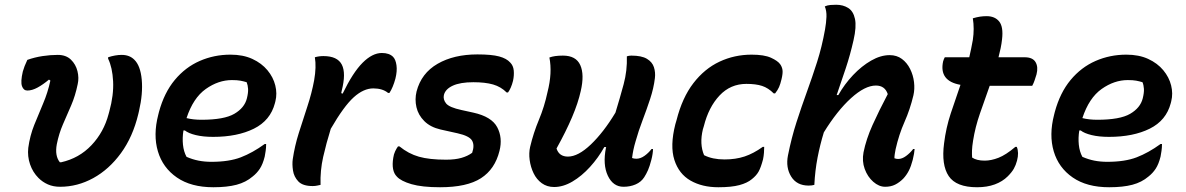

<svg xmlns="http://www.w3.org/2000/svg" viewBox="-20 -777 4990 808"><path d="M95 -525Q126 -536 159 -541Q192 -546 223 -546Q258 -546 278.5 -526Q299 -506 306 -477.5Q313 -449 307 -423Q297 -374 279.5 -333.5Q262 -293 245 -254Q228 -215 219 -170Q210 -121 232 -94H237Q313 -111 365 -166Q417 -221 437 -297L440 -308Q459 -377 456 -435Q453 -493 435 -530V-536Q450 -541 464.5 -543.5Q479 -546 492 -546Q525 -546 545 -526Q571 -501 576.5 -442Q582 -383 565 -310L562 -297Q539 -201 489 -132.5Q439 -64 372.5 -27.5Q306 9 233 9Q204 9 181.5 -1Q159 -11 142 -28Q118 -52 106.5 -85.5Q95 -119 99 -155Q106 -206 124 -251Q142 -296 161.5 -341.5Q181 -387 192 -438L186 -442Q161 -421 138 -408.5Q115 -396 95 -396Q79 -396 72.5 -414.5Q66 -433 76 -476Q79 -487 83.5 -498.5Q88 -510 95 -525Z M950 -547Q1003 -547 1042 -529Q1081 -511 1105.5 -481.5Q1130 -452 1138.5 -417.5Q1147 -383 1139 -351L1137 -343Q1118 -270 1048.5 -235.5Q979 -201 877 -201Q835 -201 804 -208.5Q773 -216 758 -228H752Q747 -197 750 -168Q753 -139 765 -117Q790 -106 815.5 -101Q841 -96 870 -96Q944 -96 993.5 -115Q1043 -134 1094 -171H1100Q1100 -155 1098 -142Q1096 -129 1094 -118Q1086 -86 1073.5 -67Q1061 -48 1043 -34Q1015 -10 975.5 0.5Q936 11 878 11Q784 11 724.5 -30Q665 -71 644.5 -140Q624 -209 646 -294L649 -306Q671 -387 715.5 -440.5Q760 -494 820.5 -520.5Q881 -547 950 -547ZM956 -440Q899 -440 846 -402.5Q793 -365 765 -280Q793 -273 828 -273Q923 -273 966 -298Q1009 -323 1019 -363Q1025 -387 1024 -403Q1023 -419 1018 -431Q1005 -435 991.5 -437.5Q978 -440 956 -440Z M1329 1Q1324 2 1315 4Q1306 6 1296 6Q1254 6 1235.5 -13.5Q1217 -33 1213 -59.5Q1209 -86 1212 -107Q1220 -162 1237.5 -217.5Q1255 -273 1273.5 -329Q1292 -385 1302 -439Q1312 -496 1305 -536Q1322 -541 1341 -541Q1400 -541 1418.5 -505Q1437 -469 1418 -395Q1417 -390 1416 -385L1422 -383Q1465 -472 1506 -513Q1547 -554 1587 -554Q1618 -554 1634 -538Q1645 -527 1648.5 -502.5Q1652 -478 1644 -446Q1634 -409 1619 -386H1613Q1590 -405 1551 -405Q1510 -405 1468.5 -367.5Q1427 -330 1372 -235Q1353 -174 1340 -116.5Q1327 -59 1329 1Z M1857 -105Q1895 -105 1921.5 -112.5Q1948 -120 1967 -134Q1978 -166 1966.5 -185.5Q1955 -205 1906 -216L1834 -232Q1791 -242 1765.5 -267.5Q1740 -293 1732.5 -326Q1725 -359 1733 -392Q1753 -469 1821.5 -508.5Q1890 -548 1989 -548Q2049 -548 2080.5 -539.5Q2112 -531 2127 -514Q2140 -501 2142 -480.5Q2144 -460 2139 -437Q2135 -421 2129.5 -408.5Q2124 -396 2118 -388H2112Q2088 -412 2055 -421.5Q2022 -431 1972 -431Q1917 -431 1885.5 -416.5Q1854 -402 1848 -377Q1844 -358 1857.5 -341.5Q1871 -325 1922 -314L1972 -303Q2049 -286 2072.5 -241.5Q2096 -197 2082 -142Q2063 -65 2004 -27Q1945 11 1832 11Q1756 11 1711.5 -2Q1667 -15 1650 -34Q1626 -58 1635 -113Q1637 -128 1643 -140.5Q1649 -153 1655 -161H1661Q1699 -130 1743 -117.5Q1787 -105 1857 -105Z M2292 -535Q2313 -543 2349 -543Q2404 -543 2422 -503Q2440 -463 2424 -394Q2413 -344 2387.5 -284Q2362 -224 2322 -152Q2333 -118 2370 -118Q2413 -118 2466.5 -169Q2520 -220 2570 -303Q2589 -365 2604.5 -422.5Q2620 -480 2618 -540Q2627 -543 2637 -543Q2680 -543 2702.5 -529.5Q2725 -516 2732 -494Q2739 -472 2736 -448Q2731 -406 2716 -360.5Q2701 -315 2684 -270.5Q2667 -226 2655 -183Q2649 -163 2645.5 -146Q2642 -129 2640 -112Q2648 -109 2658 -109Q2675 -109 2692 -121Q2709 -133 2722 -150H2728Q2728 -131 2721 -104Q2714 -77 2707 -61Q2700 -45 2691 -31Q2678 -11 2655 -1Q2632 9 2604 9Q2560 9 2538 -37.5Q2516 -84 2530 -155L2531 -158H2523Q2498 -113 2463 -74.5Q2428 -36 2389 -13Q2350 10 2312 10Q2282 10 2260 -6Q2238 -22 2225.5 -48Q2213 -74 2209 -103.5Q2205 -133 2211 -159Q2225 -218 2248 -273Q2271 -328 2284 -389Q2305 -471 2292 -535Z M3143 -547Q3196 -547 3224.5 -534Q3253 -521 3263 -507Q3271 -496 3273 -482.5Q3275 -469 3269 -444Q3264 -423 3258.5 -410.5Q3253 -398 3242 -384H3236Q3213 -407 3187 -415.5Q3161 -424 3121 -424Q3054 -424 3008 -375Q2962 -326 2942 -246L2938 -233Q2923 -171 2943 -124Q2978 -106 3029 -106Q3076 -106 3113.5 -118.5Q3151 -131 3190 -159H3196Q3196 -148 3195 -134Q3194 -120 3191 -106Q3182 -72 3172.5 -55Q3163 -38 3144 -23Q3125 -7 3091.5 2Q3058 11 3003 11Q2935 11 2886 -17Q2837 -45 2818 -104Q2799 -163 2822 -254L2827 -271Q2851 -366 2898 -427Q2945 -488 3008 -517.5Q3071 -547 3143 -547Z M3724 -545Q3754 -545 3775.5 -529Q3797 -513 3810 -487Q3823 -461 3826.5 -431.5Q3830 -402 3824 -376Q3810 -317 3786.5 -264Q3763 -211 3749 -149Q3747 -139 3745.5 -129Q3744 -119 3744 -111Q3752 -108 3760 -108Q3776 -108 3793 -120.5Q3810 -133 3823 -150H3829Q3828 -140 3826.5 -130Q3825 -120 3821 -104Q3814 -77 3804.5 -58.5Q3795 -40 3781 -25Q3765 -9 3747 0Q3729 9 3705 9Q3679 9 3655 -12Q3631 -33 3619 -66Q3607 -99 3614 -136Q3625 -191 3652 -251Q3679 -311 3716 -381Q3704 -417 3666 -417Q3620 -417 3561.5 -364Q3503 -311 3447 -220Q3431 -168 3420.5 -113.5Q3410 -59 3407 1Q3397 4 3383 4Q3333 4 3309.5 -34Q3286 -72 3296 -123Q3311 -198 3332 -263Q3353 -328 3375.5 -390Q3398 -452 3418.5 -516Q3439 -580 3452 -653Q3457 -681 3458 -706Q3459 -731 3451 -750Q3462 -755 3474 -756Q3486 -757 3499 -757Q3528 -757 3549.5 -743.5Q3571 -730 3578 -697.5Q3585 -665 3572 -608Q3558 -546 3539 -489Q3520 -432 3501 -377H3508Q3534 -423 3570 -461Q3606 -499 3646 -522Q3686 -545 3724 -545Z M4259 -159Q4269 -135 4260 -101Q4255 -82 4246.5 -67Q4238 -52 4221 -35Q4199 -13 4166.5 -1Q4134 11 4092 11Q4004 11 3972.5 -36Q3941 -83 3953 -174Q3961 -239 3981 -299.5Q4001 -360 4022 -420Q3931 -436 3949 -519Q3952 -529 3956 -536H4059Q4063 -554 4067 -572.5Q4071 -591 4074 -609Q4081 -656 4074 -700Q4091 -705 4104.5 -707Q4118 -709 4132 -709Q4167 -709 4185 -686.5Q4203 -664 4197 -612Q4195 -593 4191 -574Q4187 -555 4182 -536H4292Q4326 -536 4338 -515.5Q4350 -495 4342 -464Q4338 -451 4334 -439Q4330 -427 4324 -416H4145Q4124 -357 4104 -299.5Q4084 -242 4075 -185Q4071 -160 4070.5 -144Q4070 -128 4071 -114Q4090 -101 4124 -101Q4151 -101 4182 -113Q4213 -125 4253 -159Z M4720 -547Q4773 -547 4812 -529Q4851 -511 4875.5 -481.5Q4900 -452 4908.5 -417.5Q4917 -383 4909 -351L4907 -343Q4888 -270 4818.5 -235.5Q4749 -201 4647 -201Q4605 -201 4574 -208.5Q4543 -216 4528 -228H4522Q4517 -197 4520 -168Q4523 -139 4535 -117Q4560 -106 4585.5 -101Q4611 -96 4640 -96Q4714 -96 4763.5 -115Q4813 -134 4864 -171H4870Q4870 -155 4868 -142Q4866 -129 4864 -118Q4856 -86 4843.5 -67Q4831 -48 4813 -34Q4785 -10 4745.5 0.5Q4706 11 4648 11Q4554 11 4494.5 -30Q4435 -71 4414.5 -140Q4394 -209 4416 -294L4419 -306Q4441 -387 4485.5 -440.5Q4530 -494 4590.5 -520.5Q4651 -547 4720 -547ZM4726 -440Q4669 -440 4616 -402.5Q4563 -365 4535 -280Q4563 -273 4598 -273Q4693 -273 4736 -298Q4779 -323 4789 -363Q4795 -387 4794 -403Q4793 -419 4788 -431Q4775 -435 4761.5 -437.5Q4748 -440 4726 -440Z"/></svg>

Font: Recursive Sn Csl St SmB
Style: Italic
Weight: 600
Italic angle: -15°
Version: Version 1.079;hotconv 1.0.112;makeotfexe 2.5.65598; ttfautoh